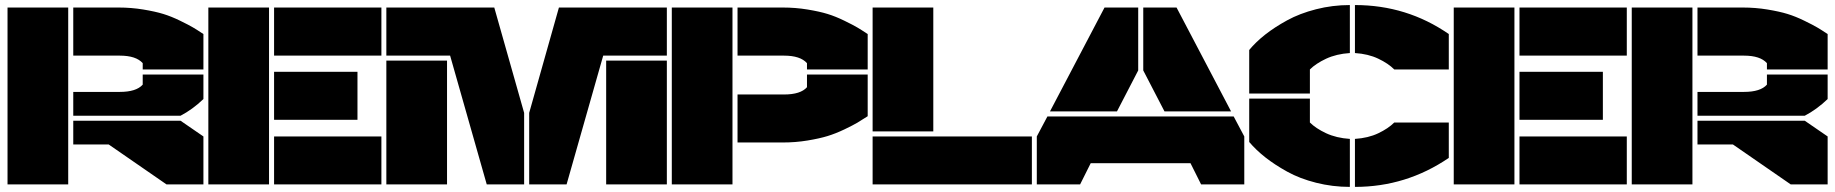

<svg xmlns="http://www.w3.org/2000/svg" viewBox="-20 -730 7264 760"><path d="M250 0H9.8V-700.2H250ZM270 -158.2V-252H694.8L785.2 -189.9V0H639.2L410.2 -158.2ZM270 -272V-366.2H454.1Q519.5 -366.2 544.9 -395V-435.1H785.2V-337.9Q741.7 -296.4 694.8 -272ZM270 -509.8V-700.2H449.2Q499.5 -700.2 546.9 -692.4Q594.2 -684.6 626.2 -674.8Q658.2 -665 693.1 -647.9Q728 -630.9 744.1 -621.3Q760.3 -611.8 785.2 -595.2V-455.1H544.9V-480Q518.6 -509.8 454.1 -509.8Z M804.7 0V-700.2H1044.9V0ZM1064.9 0V-189.9H1489.7V0ZM1064.9 -255.9V-445.8H1395V-255.9ZM1064.9 -509.8V-700.2H1489.7V-509.8Z M1936.5 -700.2 2054.7 -283.2V0H1906.7L1761.7 -509.8H1509.3V-700.2ZM1509.3 0V-490.2H1749.5V0ZM2074.7 0V-283.2L2192.4 -700.2H2619.6V-509.8H2367.7L2222.7 0ZM2379.4 0V-490.2H2619.6V0Z M2639.2 0V-700.2H2879.4V0ZM2899.4 -166V-356H3083.5Q3148.9 -356 3174.3 -384.8V-435.1H3414.6V-270Q3389.6 -253.9 3373.8 -244.4Q3357.9 -234.9 3322.8 -218Q3287.6 -201.2 3255.6 -191.4Q3223.6 -181.6 3176.3 -173.8Q3128.9 -166 3078.6 -166ZM2899.4 -509.8V-700.2H3078.6Q3128.9 -700.2 3176.3 -692.4Q3223.6 -684.6 3255.6 -674.8Q3287.6 -665 3322.5 -647.9Q3357.4 -630.9 3373.5 -621.3Q3389.6 -611.8 3414.6 -595.2V-455.1H3174.3V-480Q3147.9 -509.8 3083.5 -509.8Z M3434.1 -210V-700.2H3674.3V-210ZM3434.1 0V-189.9H4064.5V0Z M4485.4 -700.2V-451.2L4401.4 -289.1H4136.2L4352.1 -700.2ZM4084 0V-189.9L4126 -269H4863.3L4905.3 -189.9V0H4734.4L4692.4 -84H4297.4L4255.4 0ZM4505.4 -451.2V-700.2H4637.2L4853 -289.1H4589.4Z M5165 -359.9H4924.8V-532.2Q4951.2 -564 4988 -593Q5024.9 -622.1 5074.7 -649.4Q5124.5 -676.8 5189.5 -693.4Q5254.4 -710 5323.2 -710V-520Q5270 -516.6 5229.2 -497.6Q5188.5 -478.5 5165 -455.1ZM4924.8 -168V-339.8H5165V-245.1Q5188.5 -221.7 5229.2 -202.6Q5270 -183.6 5323.2 -180.2V9.8Q5254.4 9.8 5189.7 -6.6Q5125 -22.9 5075.2 -50.5Q5025.4 -78.1 4988.5 -107.2Q4951.7 -136.2 4924.8 -168ZM5343.3 9.8V-180.2Q5396 -183.6 5435.5 -202.4Q5475.1 -221.2 5499 -245.1H5714.8V-105Q5546.4 9.8 5343.3 9.8ZM5343.3 -520V-710Q5548.8 -710 5714.8 -595.2V-455.1H5499Q5475.1 -479 5435.5 -497.8Q5396 -516.6 5343.3 -520Z M5734.4 0V-700.2H5974.6V0ZM5994.6 0V-189.9H6419.4V0ZM5994.6 -255.9V-445.8H6324.7V-255.9ZM5994.6 -509.8V-700.2H6419.4V-509.8Z M6679.2 0H6439V-700.2H6679.2ZM6699.2 -158.2V-252H7124L7214.4 -189.9V0H7068.4L6839.4 -158.2ZM6699.2 -272V-366.2H6883.3Q6948.7 -366.2 6974.1 -395V-435.1H7214.4V-337.9Q7170.9 -296.4 7124 -272ZM6699.2 -509.8V-700.2H6878.4Q6928.7 -700.2 6976.1 -692.4Q7023.4 -684.6 7055.4 -674.8Q7087.4 -665 7122.3 -647.9Q7157.2 -630.9 7173.3 -621.3Q7189.5 -611.8 7214.4 -595.2V-455.1H6974.1V-480Q6947.8 -509.8 6883.3 -509.8Z"/></svg>

Font: Nastup Basic
Style: Regular
Weight: 400
Designer: Maksym Kobuzan
Foundry: Zakznak
Version: Version 1.020;FEAKit 1.0